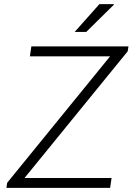

<svg xmlns="http://www.w3.org/2000/svg" viewBox="-20 -911 643 931"><path d="M11 0 15 -25 514 -638H125L132 -686H603L599 -662L99 -48H521L514 0ZM342 -756 462 -891H532V-888L398 -756Z"/></svg>

Font: Chivo Medium Thin
Style: Italic
Weight: 250
Italic angle: -8.05°
Version: Version 2.002